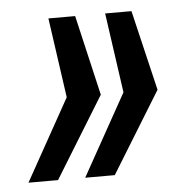

<svg xmlns="http://www.w3.org/2000/svg" viewBox="-38 -547 446 472"><g transform="rotate(-5 184.5 -311.0)"><path d="M154 -112 266 -313 238 -510H303L350 -312L227 -112ZM14 -112 126 -313 98 -510H164L210 -312L87 -112Z"/></g></svg>

Font: Saira Condensed Medium
Style: Italic
Weight: 500
Width: 3
Italic angle: -12°
Designer: Hector Gatti with collaboration of the Omnibus-Type team
Foundry: Omnibus-Type
Version: Version 1.101